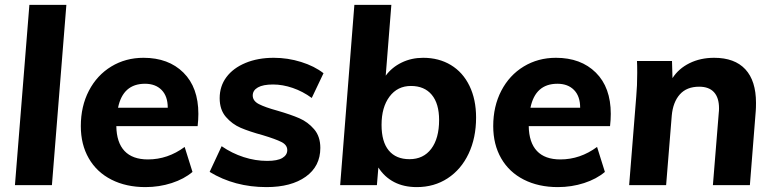

<svg xmlns="http://www.w3.org/2000/svg" viewBox="-20 -756 3161 784"><path d="M41 0 100 -736H251L192 0Z M790 -291Q790 -267 787 -241H455Q456 -174 488.5 -139.5Q521 -105 584 -105Q665 -105 734 -156L766 -54Q732 -25 681 -8.5Q630 8 574 8Q495 8 435 -22.5Q375 -53 342.5 -109.5Q310 -166 310 -241Q310 -322 343 -385.5Q376 -449 434.5 -484.5Q493 -520 566 -520Q668 -520 729 -459.5Q790 -399 790 -291ZM462 -316H665Q665 -363 640 -388.5Q615 -414 572 -414Q482 -414 462 -316Z M836 -54 885 -159Q927 -130 975 -114.5Q1023 -99 1071 -99Q1113 -99 1133 -111Q1153 -123 1153 -143Q1153 -164 1129.5 -176Q1106 -188 1053 -204Q998 -219 963 -234Q928 -249 902.5 -278.5Q877 -308 877 -355Q877 -404 904.5 -441Q932 -478 982.5 -499Q1033 -520 1098 -520Q1155 -520 1209.5 -503Q1264 -486 1301 -457L1253 -356Q1216 -383 1175 -397Q1134 -411 1095 -411Q1054 -411 1033 -399Q1012 -387 1012 -366Q1012 -344 1037 -331Q1062 -318 1113 -304Q1168 -288 1202.5 -273Q1237 -258 1262.5 -228.5Q1288 -199 1288 -152Q1288 -77 1228.5 -34.5Q1169 8 1068 8Q938 8 836 -54Z M1924 -276Q1924 -193 1893.5 -128.5Q1863 -64 1808 -28Q1753 8 1682 8Q1629 8 1589.5 -12.5Q1550 -33 1525 -72L1519 0H1369L1427 -736H1578L1555 -447Q1580 -481 1620 -500.5Q1660 -520 1708 -520Q1772 -520 1821 -490.5Q1870 -461 1897 -405.5Q1924 -350 1924 -276ZM1773 -266Q1773 -333 1743 -369Q1713 -405 1658 -405Q1603 -405 1570.5 -361.5Q1538 -318 1538 -246Q1538 -177 1567.5 -141.5Q1597 -106 1652 -106Q1709 -106 1741 -148.5Q1773 -191 1773 -266Z M2474 -291Q2474 -267 2471 -241H2139Q2140 -174 2172.5 -139.5Q2205 -105 2268 -105Q2349 -105 2418 -156L2450 -54Q2416 -25 2365 -8.5Q2314 8 2258 8Q2179 8 2119 -22.5Q2059 -53 2026.5 -109.5Q1994 -166 1994 -241Q1994 -322 2027 -385.5Q2060 -449 2118.5 -484.5Q2177 -520 2250 -520Q2352 -520 2413 -459.5Q2474 -399 2474 -291ZM2146 -316H2349Q2349 -363 2324 -388.5Q2299 -414 2256 -414Q2166 -414 2146 -316Z M3067 -336Q3067 -314 3066 -303L3042 0H2891L2915 -296Q2916 -302 2916 -314Q2916 -357 2895.5 -379.5Q2875 -402 2835 -402Q2784 -402 2756 -370.5Q2728 -339 2723 -284L2700 0H2549L2578 -362Q2582 -405 2582 -459Q2582 -491 2581 -507H2724L2726 -437Q2751 -476 2795.5 -498Q2840 -520 2896 -520Q2980 -520 3023.5 -473Q3067 -426 3067 -336Z"/></svg>

Font: Muli ExtraBold
Style: Italic
Weight: 800
Italic angle: -4.541°
Designer: Vernon Adams
Foundry: Vernon Adams
Version: Version 2.000